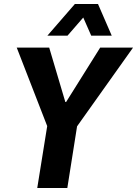

<svg xmlns="http://www.w3.org/2000/svg" viewBox="-20 -944 688 964"><path d="M167 0 226 -367 236 -262 64 -705H227L308 -432H312L483 -705H648L333 -262L376 -367L318 0ZM218 -765 356 -924H472L541 -765H438L398 -856L319 -765Z"/></svg>

Font: Nunito Sans 7pt Condensed ExtraBold
Style: Italic
Weight: 800
Width: 3
Italic angle: -9°
Designer: Vernon Adams
Foundry: Vernon Adams
Version: Version 3.101;gftools[0.9.27]